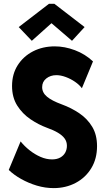

<svg xmlns="http://www.w3.org/2000/svg" viewBox="-20 -968 550 996"><path d="M258.3 7.8Q214.4 7.8 171.1 -5.1Q127.9 -18.1 90.1 -39.3Q52.2 -60.5 25.4 -86.4L86.9 -234.4Q106.9 -209.5 133.8 -188.2Q160.6 -167 190.4 -154.1Q220.2 -141.1 250 -141.1Q274.9 -141.1 292.2 -150.6Q309.6 -160.2 318.4 -176.3Q327.1 -192.4 327.1 -211.9Q327.1 -232.9 315.4 -249.3Q303.7 -265.6 280.8 -279.3Q257.8 -293 223.6 -305.2Q179.7 -321.3 137.9 -349.6Q96.2 -377.9 69.3 -420.4Q42.5 -462.9 42.5 -522Q42.5 -583.5 71.8 -629.6Q101.1 -675.8 151.4 -701.7Q201.7 -727.5 264.2 -727.5Q315.9 -727.5 368.9 -707.5Q421.9 -687.5 462.4 -649.4L404.8 -510.3Q391.6 -528.3 369.1 -543.7Q346.7 -559.1 320.8 -568.6Q294.9 -578.1 272.5 -578.1Q241.7 -578.1 220.2 -561Q198.7 -543.9 198.7 -516.1Q198.7 -487.3 223.9 -466.3Q249 -445.3 299.8 -426.8Q350.6 -408.2 392.1 -379.9Q433.6 -351.6 458.5 -310.1Q483.4 -268.6 483.4 -210Q483.4 -144.5 453.6 -95.5Q423.8 -46.4 372.6 -19.3Q321.3 7.8 258.3 7.8ZM145 -756.3 77.1 -827.6 233.9 -948.2H262.2L418.9 -827.6L353.5 -756.3L247.6 -847.2H246.6Z"/></svg>

Font: Reddit Sans Condensed ExtraBold
Style: Regular
Weight: 800
Designer: Stephen Hutchings
Foundry: Reddit
Version: Version 1.014